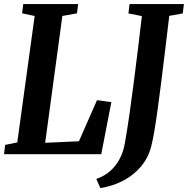

<svg xmlns="http://www.w3.org/2000/svg" viewBox="-21 -763 930 950"><path d="M-1 0 4.5 -46 64.5 -58.5 150.5 -684 88.5 -697 94 -743H365.5L360 -697L287.5 -684L202.5 -56.5L369.5 -64L459 -267.5L530 -257.5L480 0ZM475.5 167.5 455.5 122.5Q496.5 108 525.2 82.2Q554 56.5 572 21.5Q590 -13.5 597 -55.5Q608 -118 619 -193.8Q630 -269.5 640.5 -352.5Q651 -435.5 661.5 -519.8Q672 -604 681 -683.5L614.5 -696.5L620 -743H889L883 -696.5L816.5 -684.5Q806 -596 796 -513.5Q786 -431 776.8 -357.2Q767.5 -283.5 759 -221.8Q750.5 -160 742.5 -113.2Q734.5 -66.5 727 -38Q712.5 18.5 676.2 61.2Q640 104 588.5 131Q537 158 475.5 167.5Z"/></svg>

Font: Merriweather 24pt SemiCondensed
Style: Bold Italic
Weight: 700
Width: 4
Italic angle: -7.8°
Designer: Eben Sorkin
Foundry: Eben Sorkin
Version: Version 2.101